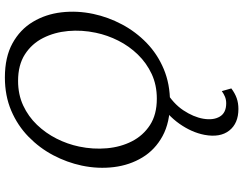

<svg xmlns="http://www.w3.org/2000/svg" viewBox="-125 -582 996 786"><g transform="rotate(-90 373.0 -189.0)"><path d="M347 9Q265 9 209 -21.5Q153 -52 121.5 -104Q90 -156 82 -220.5Q74 -285 88 -352Q101 -413 130.5 -469Q160 -525 206 -570Q252 -615 313 -641Q374 -667 449 -667Q532 -667 588.5 -636Q645 -605 676.5 -552.5Q708 -500 715.5 -435.5Q723 -371 709 -305Q696 -244 666 -187.5Q636 -131 590 -86.5Q544 -42 483 -16.5Q422 9 347 9ZM362 -45Q418 -45 463 -66Q508 -87 542.5 -122.5Q577 -158 599.5 -202.5Q622 -247 632 -295Q644 -352 639 -408Q634 -464 610.5 -510.5Q587 -557 543.5 -585Q500 -613 435 -613Q379 -613 334 -592Q289 -571 255 -535.5Q221 -500 198.5 -455.5Q176 -411 166 -363Q154 -306 159 -249.5Q164 -193 187.5 -147Q211 -101 254 -73Q297 -45 362 -45ZM320 289Q261 289 231.5 251.5Q202 214 214 150Q224 98 259 48Q294 -2 355 -42L394 -9Q342 22 314.5 63.5Q287 105 280 145Q273 186 288.5 212.5Q304 239 343 239Q358 239 370 234Q382 229 393 221L404 260Q384 275 364 282Q344 289 320 289Z"/></g></svg>

Font: Ysabeau
Style: Italic
Weight: 400
Italic angle: -12°
Designer: Christian Thalmann (Catharsis Fonts)
Version: Version 2.000;gftools[0.9.27.dev2+g8671c4b]